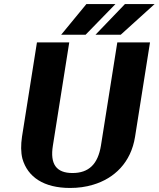

<svg xmlns="http://www.w3.org/2000/svg" viewBox="-20 -921 786 951"><path d="M89 -244C83 -203 83 -167 91 -135C117 -44 197 10 327 10C367 10 405 5 441 -6C546 -37 629 -116 649 -244L723 -711H561L480 -200C465 -108 420 -64 339 -64C259 -64 227 -108 242 -200L323 -711H163ZM283 -749H404L552 -901H408ZM453 -749H578L746 -901H599Z"/></svg>

Font: Aerodynamic
Style: BdObl
Weight: 500
Designer: Google
Version: Version 2.000980; 2014